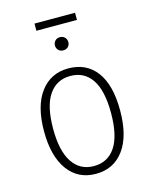

<svg xmlns="http://www.w3.org/2000/svg" viewBox="-120 -868 750 956"><g transform="rotate(-15 255.5 -390.0)"><path d="M452 -263Q452 -132 399.5 -60.5Q347 11 255 11Q163 11 111 -60.5Q59 -132 59 -260Q59 -390 112 -461Q165 -532 256 -532Q349 -532 400.5 -463.5Q452 -395 452 -263ZM106 -260Q106 -146 145 -87.5Q184 -29 255 -29Q327 -29 366 -87.5Q405 -146 405 -263Q405 -378 366.5 -435.5Q328 -493 256 -493Q185 -493 145.5 -435Q106 -377 106 -260ZM291 -659Q291 -644 281.5 -634.5Q272 -625 256 -625Q241 -625 231.5 -635Q222 -645 222 -659Q222 -673 231.5 -683Q241 -693 256 -693Q272 -693 281.5 -683Q291 -673 291 -659ZM361 -754H152V-791H361Z"/></g></svg>

Font: Fira Sans Condensed ExtraLight
Style: Regular
Weight: 275
Width: 3
Designer: Carrois Corporate & Edenspiekermann AG
Foundry: Carrois Corporate GbR & Edenspiekermann AG
Version: Version 4.203